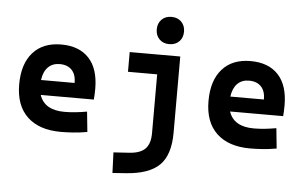

<svg xmlns="http://www.w3.org/2000/svg" viewBox="-62 -852 1881 1184"><g transform="rotate(5 879.0 -260.5)"><path d="M334 9.8Q199.7 9.8 126.5 -59.8Q53.2 -129.4 53.2 -259.8Q53.2 -386.7 115.5 -457Q177.7 -527.3 291 -527.3Q401.9 -527.3 462.4 -462.4Q522.9 -397.5 522.9 -273.4Q522.9 -238.3 520 -206.5H191.4Q221.7 -115.2 345.7 -115.2Q380.9 -115.2 415 -118.9Q449.2 -122.6 484.9 -128.9L497.6 -3.9Q447.8 4.9 406.7 7.3Q365.7 9.8 334 9.8ZM185.1 -298.3H393.1Q393.1 -350.6 366.5 -378.4Q339.8 -406.2 292 -406.2Q247.1 -406.2 219.5 -378.2Q191.9 -350.1 185.1 -298.3Z M673.8 234.4 668.9 107.4 766.6 101.1Q834.5 96.7 865 65.2Q895.5 33.7 895.5 -30.3V-395.5H714.8V-517.6H1027.8V-45.9Q1027.8 92.3 963.4 155.5Q898.9 218.8 756.8 228.5ZM953.1 -587.4Q915.5 -587.4 892.1 -610.8Q868.7 -634.3 868.7 -671.9Q868.7 -709.5 892.1 -732.9Q915.5 -756.3 953.1 -756.3Q990.7 -756.3 1014.2 -732.9Q1037.6 -709.5 1037.6 -671.9Q1037.6 -634.3 1014.2 -610.8Q990.7 -587.4 953.1 -587.4Z M1505.9 9.8Q1371.6 9.8 1298.3 -59.8Q1225.1 -129.4 1225.1 -259.8Q1225.1 -386.7 1287.4 -457Q1349.6 -527.3 1462.9 -527.3Q1573.7 -527.3 1634.3 -462.4Q1694.8 -397.5 1694.8 -273.4Q1694.8 -238.3 1691.9 -206.5H1363.3Q1393.6 -115.2 1517.6 -115.2Q1552.7 -115.2 1586.9 -118.9Q1621.1 -122.6 1656.7 -128.9L1669.4 -3.9Q1619.6 4.9 1578.6 7.3Q1537.6 9.8 1505.9 9.8ZM1356.9 -298.3H1564.9Q1564.9 -350.6 1538.3 -378.4Q1511.7 -406.2 1463.9 -406.2Q1418.9 -406.2 1391.4 -378.2Q1363.8 -350.1 1356.9 -298.3Z"/></g></svg>

Font: Cascadia Code NF
Style: Bold
Weight: 700
Monospace: yes
Designer: Aaron Bell
Foundry: Saja Typeworks
Version: Version 2404.023; ttfautohint (v1.8.4)